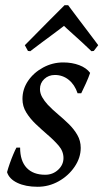

<svg xmlns="http://www.w3.org/2000/svg" viewBox="-20 -703 396 735"><path d="M57 -138Q57 -87 82 -60.5Q107 -34 153 -34Q182 -34 202.5 -53Q223 -72 223 -98Q223 -124 204.5 -145.5Q186 -167 160 -189Q138 -208 116.5 -228.5Q95 -249 80.5 -272.5Q66 -296 66 -324Q66 -362 87.5 -393.5Q109 -425 145 -444.5Q181 -464 222 -464Q256 -464 283.5 -453.5Q311 -443 325 -424Q319 -406 308.5 -383Q298 -360 291 -346H277Q266 -379 243 -397.5Q220 -416 190 -416Q166 -416 149.5 -400.5Q133 -385 133 -362Q133 -346 141.5 -331Q150 -316 163 -302Q180 -284 201.5 -266Q223 -248 243 -228.5Q263 -209 276 -186.5Q289 -164 289 -137Q289 -99 265.5 -64.5Q242 -30 204.5 -9Q167 12 124 12Q78 12 46.5 -3Q15 -18 7 -44Q11 -59 17.5 -77.5Q24 -96 31 -112.5Q38 -129 43 -138ZM75 -530Q75 -530 90.5 -545.5Q106 -561 128.5 -584Q151 -607 173.5 -629.5Q196 -652 211.5 -667.5Q227 -683 227 -683H241Q241 -683 252.5 -667.5Q264 -652 281 -629.5Q298 -607 315.5 -584Q333 -561 344.5 -545.5Q356 -530 356 -530L339 -508L330 -507Q330 -507 319.5 -517Q309 -527 293.5 -541.5Q278 -556 262 -570Q246 -584 235.5 -594Q225 -604 225 -604Q225 -604 212 -594Q199 -584 180 -570Q161 -556 141.5 -541.5Q122 -527 109 -517Q96 -507 96 -507L87 -508Z"/></svg>

Font: Alegreya
Style: Italic
Weight: 400
Italic angle: -7°
Designer: Juan Pablo del Peral
Foundry: Huerta Tipografica
Version: Version 2.009